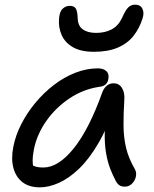

<svg xmlns="http://www.w3.org/2000/svg" viewBox="-20 -793 661 823"><path d="M151 10Q105 10 76.5 -12Q48 -34 37.5 -73Q27 -112 37 -163Q46 -211 70.5 -259.5Q95 -308 131 -351.5Q167 -395 210.5 -428.5Q254 -462 302.5 -481Q351 -500 400 -500Q423 -500 436 -488Q449 -476 444 -452Q442 -440 433 -431.5Q424 -423 407 -421Q337 -411 277.5 -371Q218 -331 178.5 -274.5Q139 -218 126 -156Q120 -127 120 -103.5Q120 -80 130 -43L92 -112Q110 -89 124.5 -82Q139 -75 166 -75Q230 -75 296 -157Q362 -239 418 -396Q425 -415 437.5 -425.5Q450 -436 467 -436Q490 -436 502.5 -416.5Q515 -397 513 -367Q509 -304 509.5 -253.5Q510 -203 520.5 -159Q531 -115 558 -68Q564 -58 563.5 -45Q563 -32 556.5 -20Q550 -8 539.5 -0.5Q529 7 515 7Q500 7 491.5 1Q483 -5 477 -16Q463 -42 452 -71Q441 -100 434.5 -137.5Q428 -175 429 -226Q430 -277 439 -347L475 -348Q442 -248 402 -179.5Q362 -111 318.5 -69.5Q275 -28 232 -9Q189 10 151 10ZM383 -571Q326 -571 292 -591Q258 -611 244 -643.5Q230 -676 233 -712Q235 -743 248.5 -755.5Q262 -768 279 -768Q297 -768 304.5 -757Q312 -746 313 -715Q314 -682 335 -667Q356 -652 392 -652Q430 -652 458.5 -667Q487 -682 503 -716Q518 -750 530 -761.5Q542 -773 559 -773Q582 -773 590.5 -755.5Q599 -738 591 -714Q578 -672 552.5 -639.5Q527 -607 485 -589Q443 -571 383 -571Z"/></svg>

Font: Shantell Sans
Style: Italic
Weight: 400
Italic angle: -11°
Designer: Stephen Nixon, Anya Danilova, Shantell Martin
Foundry: Arrow Type
Version: Version 1.011;[c5ecc13dd]